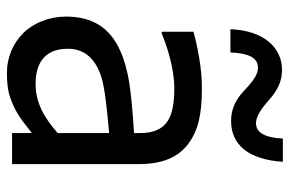

<svg xmlns="http://www.w3.org/2000/svg" viewBox="-164 -674 852 565"><g transform="rotate(90 262.5 -391.0)"><path d="M387.2 -796.9C384.8 -744.1 369.6 -717.8 341.8 -717.8C323.7 -717.8 301.8 -731 272.9 -756.8C244.1 -782.2 217.8 -794.4 185.1 -794.4C119.6 -794.4 69.3 -740.7 65.4 -642.6H133.8C136.2 -695.3 148.9 -723.6 178.7 -723.6C197.8 -723.6 215.3 -711.9 246.6 -682.6C273.9 -656.7 302.2 -644.5 335.4 -644.5C406.2 -644.5 449.2 -696.8 455.6 -796.9ZM371.1 0H462.4V-373C462.4 -441.4 442.9 -488.3 403.3 -518.1C363.8 -547.9 315.9 -558.6 239.3 -558.6C211.4 -558.6 181.6 -556.2 150.9 -550.8C120.1 -545.4 93.8 -540 72.8 -533.7V-440.4H78.1C134.3 -463.9 195.3 -477.5 238.8 -477.5C283.2 -477.5 314.9 -471.2 334 -459C358.9 -443.8 371.1 -416.5 371.1 -376.5V-358.9C314 -355.5 266.6 -351.1 228 -345.7C189.5 -339.8 155.8 -330.6 127.9 -317.9C59.6 -287.1 28.3 -234.9 28.3 -158.2C28.3 -109.9 46.9 -63 76.7 -33.2C107.9 -2 148.9 15.1 193.8 15.1C220.7 15.1 242.2 12.7 257.8 8.3C288.6 -1 316.4 -15.6 341.3 -35.2C352.5 -43.9 362.3 -51.8 371.1 -58.1ZM371.1 -134.3C324.7 -93.3 280.8 -69.3 226.6 -69.3C158.7 -69.3 123 -101.6 123 -164.1C123 -212.4 151.4 -245.6 207.5 -263.2C240.7 -272.9 294.4 -278.8 361.3 -284.7L371.1 -285.6Z"/></g></svg>

Font: SG Kara
Style: Regular
Weight: 400
Designer: Damoon Khanjanzadeh
Version: Version 1.000